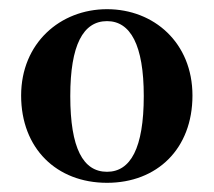

<svg xmlns="http://www.w3.org/2000/svg" viewBox="-20 -863 465 418"><path d="M213 -465C322 -465 399 -539 399 -655C399 -770 315 -843 213 -843C111 -843 26 -769 26 -655C26 -540 103 -465 213 -465ZM213 -489C161 -489 133 -540 133 -654C133 -765 161 -817 213 -817C264 -817 293 -765 293 -654C293 -540 264 -489 213 -489Z"/></svg>

Font: Noto Serif CJK SC Black
Style: Regular
Weight: 900
Designer: Ryoko NISHIZUKA 西塚涼子 (kana & ideographs); Frank Grießhammer (Latin, Greek & Cyrillic); Wenlong ZHANG 张文龙 (bopomofo); San
Foundry: Adobe
Version: Version 2.001;hotconv 1.1.0;makeotfexe 2.6.0